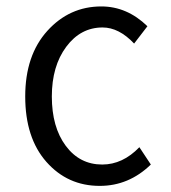

<svg xmlns="http://www.w3.org/2000/svg" viewBox="-20 -574 540 606"><path d="M294.9 12.7Q193.4 12.7 126.5 -63Q59.6 -138.7 59.6 -269.5Q59.6 -399.4 129.4 -476.6Q199.2 -553.7 299.8 -553.7Q380.9 -553.7 445.3 -491.2L403.3 -436.5Q355.5 -487.3 303.7 -487.3Q234.4 -487.3 189 -426.3Q143.6 -365.2 143.6 -269.5Q143.6 -172.9 187.5 -113.8Q231.4 -54.7 302.7 -54.7Q367.2 -54.7 419.9 -109.4L456.1 -54.7Q386.7 12.7 294.9 12.7Z"/></svg>

Font: GenEi Gothic M SemiLight
Style: Regular
Weight: 350
Designer: o_tamon (Modified); [Source Han Sans]
Ryoko NISHIZUKA  (kana & ideographs); Paul D. Hunt (Latin, Greek & Cyrillic); Wenl
Version: Version 1.1a;Original Version 1.004